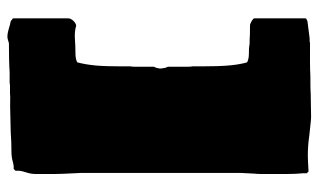

<svg xmlns="http://www.w3.org/2000/svg" viewBox="-194 -614 875 528"><g transform="rotate(-90 244.0 -349.5)"><path d="M187 68Q181 68 168 66.5Q155 65 135 63Q122 61 108 60Q94 59 81 59Q75 59 64 59.5Q53 60 37 61L32 56V46Q31 37 30.5 24Q30 11 30 0V-15Q30 -54 30 -67Q30 -80 31 -88L33 -126V-563L32 -584Q31 -602 30.5 -615.5Q30 -629 30 -638V-689Q30 -702 34 -714Q38 -726 39 -735V-745L44 -750Q52 -749 64.5 -752.5Q77 -756 91 -756Q104 -756 118 -756.5Q132 -757 145 -758L187 -759Q222 -760 232 -759.5Q242 -759 252 -760Q268 -760 272.5 -760Q277 -760 280 -761H310Q324 -762 346.5 -762.5Q369 -763 390 -763Q391 -763 400 -766Q409 -769 427 -764Q436 -761 441 -760Q446 -759 450 -758Q452 -757 453 -756Q454 -755 455 -754Q458 -753 458 -750V-600Q458 -593 451.5 -586Q445 -579 438 -578Q421 -583 401.5 -581.5Q382 -580 362 -580Q346 -580 337 -575Q331 -552 328.5 -525.5Q326 -499 326 -453V-429Q325 -425 325 -415.5Q325 -406 325 -368V-364L322 -358L320 -348Q320 -346 320.5 -342Q321 -338 322 -333Q323 -332 323 -330.5Q323 -329 324 -328Q325 -327 325 -324V-320Q325 -283 325 -272.5Q325 -262 326 -258V-234Q326 -186 328.5 -157.5Q331 -129 337 -108Q346 -103 362 -103Q379 -103 382 -102Q387 -101 391.5 -101Q396 -101 400 -101Q406 -100 438 -100Q443 -100 450.5 -95.5Q458 -91 458 -88V53Q458 55 450 58L403 64H394Q393 65 390 65Q362 65 339.5 65Q317 65 300 66Q258 66 249 67Z"/></g></svg>

Font: Sigmar
Style: Regular
Weight: 400
Designer: Vernon Adams
Foundry: Vernon Adams
Version: Version 1.000; ttfautohint (v1.8.4.7-5d5b);gftools[0.9.24]